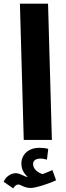

<svg xmlns="http://www.w3.org/2000/svg" viewBox="-50 -766 360 1051"><path d="M80 0H234L213 -746H59ZM22 265C32 251 39 244 51 244C63 244 83 263 118 263C151 263 238 231 257 221L237 165C220 172 204 180 183 187C161 181 131 161 131 132C131 113 146 102 172 102C185 102 195 105 207 108L214 49C201 45 183 43 165 43C109 43 67 77 67 130C67 159 81 185 102 202H99C84 202 61 182 36 182C15 182 -16 196 -30 229Z"/></svg>

Font: Noto Sans Arabic UI SmCn XBd
Style: Regular
Weight: 800
Width: 4
Designer: Monotype Design Team, Nadine Chahine and Nizar Qandah
Foundry: Monotype Imaging Inc.
Version: Version 2.010